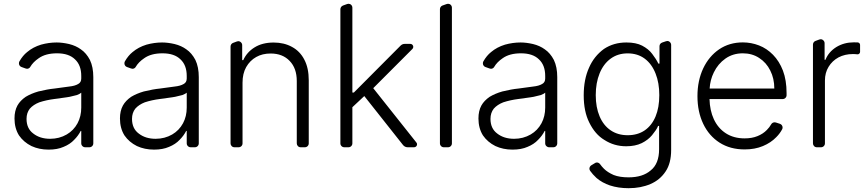

<svg xmlns="http://www.w3.org/2000/svg" viewBox="-20 -777 4582 1013"><path d="M146 -6.4Q104.8 -27 80.3 -62.5Q56.5 -100.5 56.5 -152Q56.5 -192.1 72.1 -220.5Q86.6 -246.4 115.8 -266.3Q144.2 -283.4 182.2 -294.4Q232.2 -306.5 266.3 -309.7L307.5 -315.3Q339.8 -319.6 344.5 -320.3Q375.4 -323.5 392.4 -333.8Q408.7 -342.3 408.7 -362.9V-376.4Q408.7 -433.2 375.7 -463.8Q343.4 -495.7 280.9 -495.7Q220.5 -495.7 184.3 -469.8Q154.5 -449.6 139.6 -424Q137.1 -419.4 132.3 -416.7Q127.5 -414.1 122.5 -414.1Q119 -414.1 114.7 -415.8L93.8 -423.3Q87.4 -425.4 83.6 -430.8Q79.9 -436.1 79.9 -442.8Q79.9 -448.5 82.4 -453.1Q100.1 -484 122.9 -502.1Q153.8 -528.4 196.7 -541.5Q237.9 -552.9 278.8 -552.9Q308.9 -552.9 344.5 -544.7Q380.3 -535.9 406.6 -516.7Q435.4 -497.2 454.5 -460.6Q472.3 -423.3 472.3 -370V-21Q472.3 -12.1 466.3 -6Q460.2 0 451.3 0H429.7Q421.2 0 415 -6Q408.7 -12.1 408.7 -21V-86.3H405.9Q392.8 -60.7 371.4 -39.4Q349.8 -16 315.3 -2.1Q282.7 12.4 236.2 12.4Q186.8 12.4 146 -6.4ZM155.2 -72.8Q190.7 -44.7 244.7 -44.7Q292.6 -44.7 332 -67.5Q368.6 -88.8 389.2 -126.8Q408.7 -163.4 408.7 -209.2V-288Q404.1 -283 386 -275.6Q365.8 -269.9 347.7 -266.3L332.7 -263.8Q317.1 -261 305 -259.9L294.4 -258.2Q271.7 -255 266.3 -254.6Q224.8 -249.3 187.5 -237.2Q155.9 -224.8 137.4 -203.8Q120 -181.5 120 -149.9Q120 -99.1 155.2 -72.8Z M702.4 -6.4Q661.2 -27 636.7 -62.5Q612.9 -100.5 612.9 -152Q612.9 -192.1 628.6 -220.5Q643.1 -246.4 672.2 -266.3Q700.6 -283.4 738.6 -294.4Q788.7 -306.5 822.8 -309.7L864 -315.3Q896.3 -319.6 900.9 -320.3Q931.8 -323.5 948.9 -333.8Q965.2 -342.3 965.2 -362.9V-376.4Q965.2 -433.2 932.2 -463.8Q899.9 -495.7 837.4 -495.7Q777 -495.7 740.8 -469.8Q710.9 -449.6 696 -424Q693.5 -419.4 688.7 -416.7Q683.9 -414.1 679 -414.1Q675.4 -414.1 671.2 -415.8L650.2 -423.3Q643.8 -425.4 640.1 -430.8Q636.4 -436.1 636.4 -442.8Q636.4 -448.5 638.8 -453.1Q656.6 -484 679.3 -502.1Q710.2 -528.4 753.2 -541.5Q794.4 -552.9 835.2 -552.9Q865.4 -552.9 900.9 -544.7Q936.8 -535.9 963.1 -516.7Q991.8 -497.2 1011 -460.6Q1028.8 -423.3 1028.8 -370V-21Q1028.8 -12.1 1022.7 -6Q1016.7 0 1007.8 0H986.2Q977.6 0 971.4 -6Q965.2 -12.1 965.2 -21V-86.3H962.4Q949.2 -60.7 927.9 -39.4Q906.2 -16 871.8 -2.1Q839.1 12.4 792.6 12.4Q743.3 12.4 702.4 -6.4ZM711.6 -72.8Q747.2 -44.7 801.1 -44.7Q849.1 -44.7 888.5 -67.5Q925.1 -88.8 945.7 -126.8Q965.2 -163.4 965.2 -209.2V-288Q960.6 -283 942.5 -275.6Q922.2 -269.9 904.1 -266.3L889.2 -263.8Q873.6 -261 861.5 -259.9L850.9 -258.2Q828.1 -255 822.8 -254.6Q781.2 -249.3 744 -237.2Q712.4 -224.8 693.9 -203.8Q676.5 -181.5 676.5 -149.9Q676.5 -99.1 711.6 -72.8Z M1196.4 -20.6V-531.2Q1196.4 -538 1200.1 -543.3Q1203.8 -548.7 1209.9 -550.8L1229.8 -558.2Q1234.7 -559.7 1236.9 -559.7Q1245.4 -559.7 1251.6 -553.4Q1257.8 -547.2 1257.8 -538.7V-459.9H1263.5Q1282.7 -502.1 1323.2 -527Q1364.3 -552.6 1424 -552.6Q1478.7 -552.6 1520.6 -529.5Q1562.9 -506.7 1585.6 -462.4Q1609 -418.3 1609 -353.3V-20.6Q1609 -12.1 1603 -6Q1596.9 0 1588.1 0H1566.4Q1557.9 0 1551.8 -6Q1545.8 -12.1 1545.8 -20.6V-349.4Q1545.8 -416.9 1508.2 -455.6Q1470.9 -494.7 1408 -494.7Q1364.3 -494.7 1331.7 -476.2Q1298.7 -457.7 1278.8 -422.9Q1259.6 -388.5 1259.6 -340.9V-20.6Q1259.6 -12.1 1253.6 -6Q1247.5 0 1238.6 0H1217Q1208.5 0 1202.4 -6Q1196.4 -12.1 1196.4 -20.6Z M1775.9 -20.6V-728.3Q1775.9 -734.7 1779.7 -740.1Q1783.4 -745.4 1789.8 -747.9L1811.4 -755.7Q1816.4 -757.1 1818.5 -757.1Q1827.1 -757.1 1833.1 -751.1Q1839.1 -745 1839.1 -736.2V-288.7H1846.9L2093.4 -536.2Q2102.6 -545.5 2115.8 -545.5H2144.9Q2151.6 -545.5 2156.1 -540.7Q2160.5 -535.9 2160.5 -529.8Q2160.5 -523.4 2155.9 -518.8L1949.2 -311.8L2176.8 -25.2Q2180.4 -21.3 2180.4 -15.6Q2180.4 -9.2 2175.8 -4.6Q2171.2 0 2164.4 0H2131Q2123.9 0 2117.5 -3Q2111.2 -6 2106.5 -11.7L1902 -270.2L1839.1 -211.3V-20.6Q1839.1 -12.1 1833.1 -6Q1827.1 0 1818.5 0H1796.9Q1788 0 1782 -6Q1775.9 -12.1 1775.9 -20.6Z M2301.1 -20.6V-728.3Q2301.1 -735.1 2304.9 -740.4Q2308.6 -745.7 2314.6 -747.9L2336.6 -755.7Q2341.6 -757.1 2343.8 -757.1Q2352.3 -757.1 2358.3 -751.1Q2364.3 -745 2364.3 -736.2V-20.6Q2364.3 -12.1 2358.3 -6Q2352.3 0 2343.8 0H2321.7Q2313.2 0 2307.2 -6Q2301.1 -12.1 2301.1 -20.6Z M2593.8 -6.4Q2552.6 -27 2528.1 -62.5Q2504.3 -100.5 2504.3 -152Q2504.3 -192.1 2519.9 -220.5Q2534.4 -246.4 2563.6 -266.3Q2592 -283.4 2630 -294.4Q2680 -306.5 2714.1 -309.7L2755.3 -315.3Q2787.6 -319.6 2792.3 -320.3Q2823.2 -323.5 2840.2 -333.8Q2856.5 -342.3 2856.5 -362.9V-376.4Q2856.5 -433.2 2823.5 -463.8Q2791.2 -495.7 2728.7 -495.7Q2668.3 -495.7 2632.1 -469.8Q2602.3 -449.6 2587.4 -424Q2584.9 -419.4 2580.1 -416.7Q2575.3 -414.1 2570.3 -414.1Q2566.8 -414.1 2562.5 -415.8L2541.5 -423.3Q2535.2 -425.4 2531.4 -430.8Q2527.7 -436.1 2527.7 -442.8Q2527.7 -448.5 2530.2 -453.1Q2547.9 -484 2570.7 -502.1Q2601.6 -528.4 2644.5 -541.5Q2685.7 -552.9 2726.6 -552.9Q2756.7 -552.9 2792.3 -544.7Q2828.1 -535.9 2854.4 -516.7Q2883.2 -497.2 2902.3 -460.6Q2920.1 -423.3 2920.1 -370V-21Q2920.1 -12.1 2914.1 -6Q2908 0 2899.1 0H2877.5Q2869 0 2862.7 -6Q2856.5 -12.1 2856.5 -21V-86.3H2853.7Q2840.6 -60.7 2819.2 -39.4Q2797.6 -16 2763.1 -2.1Q2730.5 12.4 2683.9 12.4Q2634.6 12.4 2593.8 -6.4ZM2603 -72.8Q2638.5 -44.7 2692.5 -44.7Q2740.4 -44.7 2779.8 -67.5Q2816.4 -88.8 2837 -126.8Q2856.5 -163.4 2856.5 -209.2V-288Q2851.9 -283 2833.8 -275.6Q2813.6 -269.9 2795.5 -266.3L2780.5 -263.8Q2764.9 -261 2752.8 -259.9L2742.2 -258.2Q2719.5 -255 2714.1 -254.6Q2672.6 -249.3 2635.3 -237.2Q2603.7 -224.8 2585.2 -203.8Q2567.8 -181.5 2567.8 -149.9Q2567.8 -99.1 2603 -72.8Z M3197.8 201.3Q3157 187.5 3127.1 161.9Q3106.2 142.4 3093.8 124.6Q3089.8 119 3089.8 112.9Q3089.8 108 3092.3 103.2Q3094.8 98.4 3099.1 95.5L3117.9 84.2Q3122.9 80.3 3129.3 80.3Q3133.9 80.3 3138.3 82.6Q3142.8 84.9 3146 89.1Q3154.8 101.6 3166.5 113.3Q3185.4 132.1 3217.7 146.3Q3249.3 158.7 3296.5 158.7Q3370.7 158.7 3413 122.2Q3457.4 87 3457.4 10.3V-112.6H3452.1Q3447.4 -100.9 3439.8 -89.8Q3432.2 -78.8 3420.1 -63.6Q3399.5 -38.7 3366.1 -22Q3331.7 -5.3 3283.7 -5.3Q3220.2 -5.3 3168.7 -38.7Q3119.7 -67.8 3088.8 -131Q3059.7 -188.9 3059.7 -274.1Q3059.7 -358 3087.7 -419.7Q3114 -480.5 3166.5 -518.8Q3217.7 -552.9 3284.8 -552.9Q3335.9 -552.9 3367.9 -536.2Q3402.3 -518.1 3421.2 -492.5Q3442.5 -464.8 3453.5 -441.4H3459.5V-533Q3459.5 -540.1 3463.4 -545.3Q3467.3 -550.4 3474.4 -552.9L3493.6 -559.3Q3498.6 -560.7 3500.7 -560.7Q3508.9 -560.7 3514.9 -554.5Q3521 -548.3 3521 -539.4V14.2Q3521 84.2 3491.8 127.5Q3462 172.6 3411.9 193.9Q3361.2 215.9 3296.5 215.9Q3242.2 215.9 3197.8 201.3ZM3291.5 -63.6Q3344.1 -63.6 3381.4 -89.1Q3418.7 -114.7 3438.6 -162.1Q3458.5 -209.5 3458.5 -275.2Q3458.5 -339.8 3438.9 -388.8Q3419 -439.6 3381.6 -467.5Q3344.1 -495.4 3291.5 -495.4Q3239.7 -495.4 3201.7 -467.5Q3163.7 -439.6 3143.5 -389.7Q3123.2 -339.8 3123.2 -275.2Q3123.2 -210.9 3143.5 -163.2Q3163.7 -115.4 3201.7 -89.5Q3239.7 -63.6 3291.5 -63.6Z M3776.3 -24.5Q3720.5 -60.4 3690.3 -123.6Q3659.8 -187.5 3659.8 -269.9Q3659.8 -351.6 3690.3 -416.5Q3720.5 -480.1 3774.5 -517Q3828.5 -553.3 3899.1 -553.3Q3943.2 -553.3 3984.7 -537.3Q4025.9 -521.3 4058.6 -487.9Q4091.6 -454.2 4110.8 -404.5Q4130 -354 4130 -285.5V-274.9Q4130 -266.3 4123.9 -260.3Q4117.9 -254.3 4109 -254.3H3723.4Q3725.1 -193.9 3746.1 -148.4Q3768.5 -100.1 3810 -73.5Q3851.6 -46.9 3908.7 -46.9Q3947.8 -46.9 3976.6 -58.9Q4006 -70.7 4025.9 -91.3Q4039.8 -105.1 4049 -121.4Q4051.8 -126.4 4056.8 -129.1Q4061.8 -131.7 4067.1 -131.7Q4070.3 -131.7 4073.5 -130.7L4094.5 -123.9Q4101.2 -121.8 4105.1 -116.3Q4109 -110.8 4109 -104Q4109 -99.1 4106.5 -94.5Q4094.5 -72.1 4075.6 -53.3Q4047.6 -24.1 4005.3 -6.4Q3962.7 11.4 3908.7 11.4Q3832.4 11.4 3776.3 -24.5ZM4065.3 -310Q4065.3 -362.9 4044 -404.8Q4023.4 -446.7 3985.4 -471.2Q3948.2 -495.7 3899.1 -495.7Q3846.9 -495.7 3807.5 -468Q3768.1 -440.3 3746.1 -394.9Q3726.6 -355.1 3724.1 -310Z M4269.2 -20.6V-541.5Q4269.2 -548.3 4272.9 -553.6Q4276.6 -558.9 4282.7 -561.1L4302.6 -568.5Q4307.5 -570 4309.7 -570Q4318.2 -570 4324.4 -563.7Q4330.6 -557.5 4330.6 -549V-461.6H4335.2Q4351.2 -502.5 4392 -528.4Q4433.2 -553.6 4484.4 -553.6Q4495.4 -553.6 4501.8 -553.3H4505Q4510.3 -552.9 4514 -549.2Q4517.8 -545.5 4517.8 -540.1V-503.6Q4517.8 -497.5 4513.3 -493.6Q4508.9 -489.7 4502.8 -490.4Q4493.3 -491.8 4479.8 -491.8Q4437.5 -491.8 4403.8 -474.1Q4370.7 -456 4351.6 -424.4Q4332.4 -393.1 4332.4 -352.3V-20.6Q4332.4 -12.1 4326.3 -6Q4320.3 0 4311.4 0H4289.8Q4281.2 0 4275.2 -6Q4269.2 -12.1 4269.2 -20.6Z"/></svg>

Font: DeltaSans Light
Style: Regular
Weight: 300
Designer: Rasmus Andersson
Foundry: rsms
Version: Version 3.012